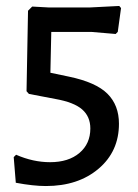

<svg xmlns="http://www.w3.org/2000/svg" viewBox="-20 -526 463 644"><path d="M380 -506 386 -499 375 -419 368 -412 286 -419H152L149 -282L211 -269Q302 -250 340.5 -211.5Q379 -173 379 -111Q379 -18 310.5 40Q242 98 134 98Q92 98 33 87L26 1L34 -7Q91 18 148 18Q210 18 246.5 -13Q283 -44 283 -95Q283 -135 255.5 -159Q228 -183 166 -194L77 -211L69 -220L74 -490L88 -504L143 -501H282Z"/></svg>

Font: Alegreya Sans SC Medium
Style: Regular
Weight: 500
Designer: Juan Pablo del Peral
Foundry: Huerta Tipografica
Version: Version 2.001;PS 002.001;hotconv 1.0.88;makeotf.lib2.5.64775